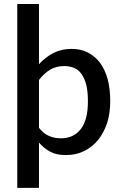

<svg xmlns="http://www.w3.org/2000/svg" viewBox="-20 -760 604 950"><path d="M172.9 -364.3V-127.9Q195.8 -98.1 222.7 -87.4Q249 -75.7 281.7 -75.7Q344.2 -75.7 379.9 -121.6Q415 -167 415 -258.3Q415 -306.2 407.2 -338.9Q399.4 -370.1 383.8 -393.1Q369.6 -414.1 347.7 -423.3Q325.2 -433.1 298.8 -433.1Q257.8 -433.1 228.5 -415.5Q198.2 -397.5 172.9 -364.3ZM172.9 -740.2V-442.4Q204.6 -477.1 244.1 -497.6Q283.7 -518.1 335 -518.1Q378.9 -518.1 413.1 -501Q448.7 -482.9 473.1 -451.7Q498.5 -418 512.2 -370.1Q525.4 -320.8 525.4 -258.3Q525.4 -202.1 510.7 -153.3Q494.1 -103.5 466.3 -68.8Q439 -34.2 397.5 -13.2Q357.4 7.3 306.2 7.3Q258.8 7.3 229.5 -8.8Q197.8 -25.9 172.9 -54.2V169.4H65.4V-740.2Z"/></svg>

Font: Lato-SemiBold
Style: Regular
Weight: 500
Designer: Lukasz Dziedzic with Adam Twardoch and Botio Nikoltchev
Foundry: tyPoland Lukasz Dziedzic
Version: ""